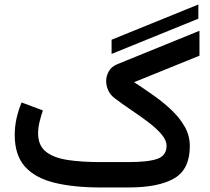

<svg xmlns="http://www.w3.org/2000/svg" viewBox="-20 -826 926 846"><path d="M471.7 -588.4V-650.9L854 -806.2V-743.7ZM546.4 0H422.9Q304.7 0 220 -20.8Q135.3 -41.5 90.1 -91.8Q44.9 -142.1 44.9 -231.4Q44.9 -269.5 53.2 -305.9Q61.5 -342.3 75.2 -374.5L168.9 -339.4Q161.1 -316.9 154.5 -290Q147.9 -263.2 147.9 -238.8Q147.9 -185.5 181.6 -158.2Q215.3 -130.9 277.1 -121.3Q338.9 -111.8 422.9 -111.8H545.9Q633.3 -111.8 673.6 -126.2Q713.9 -140.6 713.9 -183.6Q713.9 -208.5 690.7 -235.4Q667.5 -262.2 631.3 -289.3Q595.2 -316.4 555.9 -342.8Q516.6 -369.1 484.4 -394Q466.3 -407.7 457 -427.7Q447.8 -447.8 447.8 -468.8Q447.8 -491.7 459.7 -512.2Q471.7 -532.7 496.6 -543L858.9 -690.4V-580.6L570.8 -463.9Q615.7 -434.6 659.4 -403.6Q703.1 -372.6 738.5 -338.4Q773.9 -304.2 795.2 -265.6Q816.4 -227.1 816.4 -181.6Q816.4 -80.1 747.6 -40Q678.7 0 546.4 0Z"/></svg>

Font: Vazirmatn RD Medium
Style: Regular
Weight: 500
Designer: Saber Rastikerdar
Foundry: Saber Rastikerdar
Version: Version 33.003